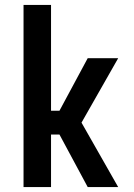

<svg xmlns="http://www.w3.org/2000/svg" viewBox="-20 -755 540 775"><path d="M75 0V-735H186V-308H220L334 -520H457L309 -260L457 0H334L220 -212H186V0Z"/></svg>

Font: Iosevka Algr
Style: Bold
Weight: 700
Monospace: yes
Designer: Belleve Invis
Foundry: Belleve Invis
Version: Version 26.0.2; ttfautohint (v1.8.3)